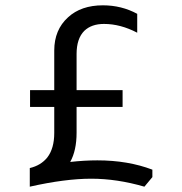

<svg xmlns="http://www.w3.org/2000/svg" viewBox="-20 -702 685 722"><path d="M184 -512Q184 -590 236 -637Q285 -682 367 -682Q437 -682 496 -650V-579Q433 -612 371 -612Q324 -612 297 -586Q268 -557 268 -499V-363H441V-300H268V-203Q268 -136 244 -93Q297 -99 346 -99Q461 -99 553 -64V-36L523 0Q420 -30 323 -30Q225 -30 92 0V-70Q134 -80 158 -110Q184 -144 184 -202V-300H93V-363H184Z"/></svg>

Font: Almarai
Style: Regular
Weight: 400
Designer: Boutros International 2019
Foundry: Created by Boutros International 2019
Version: Version 1.10